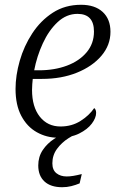

<svg xmlns="http://www.w3.org/2000/svg" viewBox="-20 -566 508 803"><path d="M223 10Q175 10 134 -13Q93 -36 69 -81.5Q45 -127 45 -194Q45 -250 62.5 -311.5Q80 -373 115 -426.5Q150 -480 201 -513Q252 -546 319 -546Q377 -546 409.5 -516Q442 -486 442 -433Q442 -377 404 -332.5Q366 -288 301.5 -262Q237 -236 156 -236H117Q116 -227 115 -214Q114 -201 114 -190Q114 -119 146.5 -78Q179 -37 233 -37Q280 -37 316.5 -60Q353 -83 374 -114Q382 -108 382 -94Q382 -73 364 -49Q346 -25 311 -7.5Q276 10 223 10ZM143 -272Q208 -272 260 -291.5Q312 -311 342.5 -347.5Q373 -384 373 -434Q373 -508 304 -508Q258 -508 221 -473.5Q184 -439 159 -384.5Q134 -330 123 -272ZM240 217Q192 217 166 193Q140 169 140 126Q140 90 158.5 62Q177 34 207 14.5Q237 -5 272 -15H323Q295 -6 266.5 12Q238 30 218.5 56.5Q199 83 199 117Q199 145 216 158.5Q233 172 259 172Q272 172 287 169.5Q302 167 322 162L313 201Q296 208 278 212.5Q260 217 240 217Z"/></svg>

Font: Noto Serif Light
Style: Italic
Weight: 300
Italic angle: -12°
Designer: Monotype Design Team
Foundry: Monotype Imaging Inc.
Version: Version 2.013